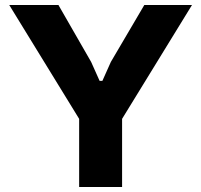

<svg xmlns="http://www.w3.org/2000/svg" viewBox="-20 -749 806 769"><path d="M297 0V-273L17 -729H214L345 -501L379 -425H390L424 -501L558 -729H749L469 -273V0Z"/></svg>

Font: Hubot Sans Condensed ExtraLight
Style: Bold
Weight: 700
Version: Version 2.000